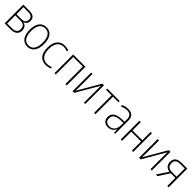

<svg xmlns="http://www.w3.org/2000/svg" viewBox="482 -2187 3845 3845"><g transform="rotate(45 2404.0 -264.5)"><path d="M82 0H263C380 0 433 -58 433 -148C433 -224 396 -269 328 -280V-283C386 -298 415 -339 415 -401C415 -479 369 -529 256 -529H82ZM120 -297V-495H252C341 -495 376 -459 376 -398C376 -332 338 -297 257 -297ZM120 -34V-263H257C348 -263 393 -229 393 -149C393 -72 351 -34 256 -34Z M729 10C859 10 934 -91 934 -265C934 -440 860 -539 733 -539C602 -539 526 -439 526 -266C526 -92 602 10 729 10ZM730 -24C623 -24 565 -111 565 -266C565 -420 623 -505 732 -505C838 -505 895 -420 895 -265C895 -110 837 -24 730 -24Z M1249 10C1293 10 1335 2 1373 -15V-51C1331 -33 1293 -25 1252 -25C1134 -25 1069 -109 1069 -262C1069 -417 1135 -505 1252 -505C1289 -505 1322 -498 1356 -483L1367 -516C1331 -532 1293 -539 1252 -539C1112 -539 1030 -436 1030 -261C1030 -88 1109 10 1249 10Z M1493 0H1531V-495H1802V0H1840V-529H1493Z M2004 0H2050L2329 -479C2328 -448 2328 -421 2328 -389V0H2366V-529H2319L2040 -49C2041 -80 2042 -107 2042 -138V-529H2004Z M2616 0H2654V-495H2811V-529H2459V-495H2616Z M3011 10C3102 10 3148 -37 3174 -95H3176L3181 0H3211V-372C3211 -486 3158 -539 3046 -539C2996 -539 2948 -527 2897 -503L2909 -470C2963 -494 3003 -504 3045 -504C3134 -504 3174 -465 3174 -365V-305L3085 -301C2940 -293 2865 -239 2865 -134C2865 -48 2916 10 3011 10ZM3017 -23C2946 -23 2904 -63 2904 -135C2904 -219 2964 -263 3090 -269L3174 -272V-219C3174 -101 3123 -23 3017 -23Z M3370 0H3408V-259H3686V0H3724V-529H3686V-294H3408V-529H3370Z M3888 0H3934L4213 -479C4212 -448 4212 -421 4212 -389V0H4250V-529H4203L3924 -49C3925 -80 3926 -107 3926 -138V-529H3888Z M4364 0H4408L4557 -229H4688V0H4726V-529H4555C4443 -529 4383 -478 4384 -382C4383 -298 4431 -244 4516 -232ZM4555 -263C4470 -263 4423 -306 4423 -382C4423 -459 4467 -495 4559 -495H4688V-263Z"/></g></svg>

Font: Noto Sans SemiCondensed ExtraLight
Style: Regular
Weight: 200
Width: 4
Designer: Monotype Design Team
Foundry: Monotype Imaging Inc.
Version: Version 2.013